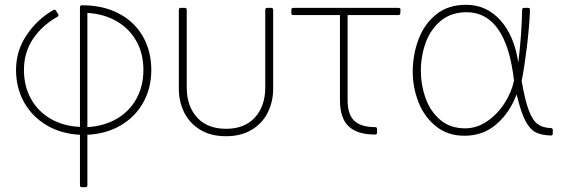

<svg xmlns="http://www.w3.org/2000/svg" viewBox="-20 -539 2369 802"><path d="M220 -469Q157 -434 118.5 -377.5Q80 -321 80 -247Q80 -179 109.5 -126Q139 -73 192 -42.5Q245 -12 314 -9V-509Q314 -517 323 -517Q411 -517 476.5 -482.5Q542 -448 577 -386.5Q612 -325 612 -247Q612 -172 579 -112Q546 -52 485.5 -16Q425 20 345 24V235Q345 243 337 243H322Q314 243 314 235V24Q235 20 174.5 -16Q114 -52 80.5 -112Q47 -172 47 -247Q47 -327 91.5 -393Q136 -459 203 -497Q210 -501 214 -494L223 -480Q227 -473 220 -469ZM579 -247Q579 -315 549.5 -367.5Q520 -420 467 -450.5Q414 -481 345 -485V-8Q414 -12 467 -42.5Q520 -73 549.5 -126Q579 -179 579 -247Z M924 -1Q1002 -1 1045 -48.5Q1088 -96 1088 -174V-498Q1088 -506 1096 -506H1113Q1121 -506 1121 -498V-168Q1121 -115 1099 -70Q1077 -25 1032.5 2.5Q988 30 924 30Q860 30 815.5 2.5Q771 -25 749 -70Q727 -115 727 -168V-498Q727 -506 735 -506H752Q760 -506 760 -498V-174Q760 -96 803 -48.5Q846 -1 924 -1Z M1547 -8Q1555 -8 1555 0V15Q1555 23 1547 23Q1472 23 1436 -11.5Q1400 -46 1400 -120V-476H1205Q1197 -476 1197 -484V-498Q1197 -506 1205 -506H1645Q1653 -506 1653 -498L1652 -484Q1652 -476 1644 -476H1432V-120Q1432 -61 1460 -34.5Q1488 -8 1547 -8Z M2138 -145Q2109 -68 2053.5 -20Q1998 28 1920 28Q1850 28 1801 -11.5Q1752 -51 1728 -112.5Q1704 -174 1704 -239Q1704 -309 1727.5 -373Q1751 -437 1801 -478Q1851 -519 1927 -519Q2012 -519 2070 -454.5Q2128 -390 2145 -278Q2159 -392 2161 -498Q2161 -506 2169 -506H2186Q2194 -506 2194 -498Q2191 -426 2180.5 -340.5Q2170 -255 2159 -201Q2173 -119 2189 -77.5Q2205 -36 2226 -20.5Q2247 -5 2281 -4Q2289 -4 2289 4V19Q2289 27 2281 27Q2241 26 2216.5 13Q2192 0 2173.5 -36.5Q2155 -73 2138 -145ZM1929 -488Q1866 -488 1823 -453.5Q1780 -419 1759 -363Q1738 -307 1738 -242Q1738 -185 1757 -130.5Q1776 -76 1817.5 -39.5Q1859 -3 1923 -3Q1972 -3 2015 -32.5Q2058 -62 2087.5 -108Q2117 -154 2127 -202Q2111 -345 2061 -416.5Q2011 -488 1929 -488Z"/></svg>

Font: LINE Seed JP_TTF Thin
Style: Regular
Weight: 250
Designer: LY Corporation & Fontrix & Fontworks
Version: Version 1.008